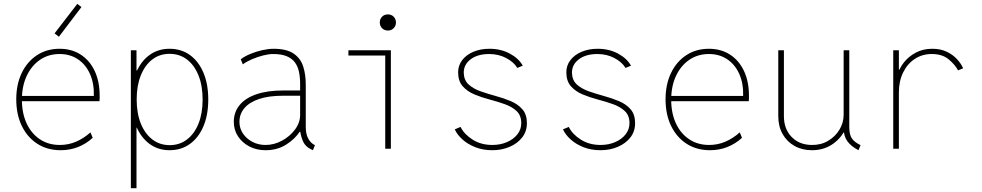

<svg xmlns="http://www.w3.org/2000/svg" viewBox="-20 -773 5102 998"><path d="M295.9 7.8Q226.1 7.8 174.1 -25.6Q122.1 -59.1 93.3 -118.7Q64.5 -178.2 64.5 -256.8Q64.5 -334.5 93 -393.8Q121.6 -453.1 172.4 -486.3Q223.1 -519.5 290 -519.5Q352.5 -519.5 399.4 -489.3Q446.3 -459 472.2 -404.1Q498 -349.1 498 -275.4Q498 -273.4 498 -263.7Q498 -253.9 497.1 -247.1H87.9V-274.4H467.8Q469.7 -338.9 448 -387.9Q426.3 -437 385.5 -464.6Q344.7 -492.2 290 -492.2Q231.9 -492.2 187.7 -461.9Q143.6 -431.6 118.7 -378.2Q93.8 -324.7 93.8 -254.9Q93.8 -185.1 118.2 -132.1Q142.6 -79.1 187 -49.3Q231.4 -19.5 291 -19.5Q336.4 -19.5 376.2 -36.9Q416 -54.2 450.2 -85L461.9 -56.6Q427.7 -25.4 385.7 -8.8Q343.8 7.8 295.9 7.8ZM286.1 -582 263.7 -599.6 381.8 -752.9 403.3 -736.3Z M660.2 205.1V-511.7H689.5V-407.2H703.1L685.5 -365.2V-161.1L701.2 -109.4H689.5V205.1ZM861.3 7.8Q801.8 7.8 757.1 -25.1Q712.4 -58.1 687.7 -117.7Q663.1 -177.2 663.1 -257.8Q663.1 -336.9 687.7 -395.8Q712.4 -454.6 757.1 -487.1Q801.8 -519.5 861.3 -519.5Q921.9 -519.5 967 -487.1Q1012.2 -454.6 1037.4 -395.3Q1062.5 -335.9 1062.5 -255.9Q1062.5 -175.8 1037.4 -116.5Q1012.2 -57.1 967 -24.7Q921.9 7.8 861.3 7.8ZM862.3 -18.6Q913.6 -18.6 952.1 -48.1Q990.7 -77.6 1012 -130.9Q1033.2 -184.1 1033.2 -255.9Q1033.2 -327.6 1011.7 -381.1Q990.2 -434.6 951.7 -463.9Q913.1 -493.2 861.3 -493.2Q810.1 -493.2 771.7 -463.9Q733.4 -434.6 711.9 -381.1Q690.4 -327.6 690.4 -255.9Q690.4 -184.1 711.9 -130.9Q733.4 -77.6 772 -48.1Q810.5 -18.6 862.3 -18.6Z M1360.4 7.8Q1314 7.8 1276.6 -11.5Q1239.3 -30.8 1217.3 -64Q1195.3 -97.2 1195.3 -139.6Q1195.3 -189.5 1224.9 -226.1Q1254.4 -262.7 1311.8 -282.7Q1369.1 -302.7 1452.1 -302.7H1551.8V-275.4H1451.2Q1376.5 -275.4 1326.2 -258.3Q1275.9 -241.2 1250.2 -210.7Q1224.6 -180.2 1224.6 -139.6Q1224.6 -106 1242.9 -78.9Q1261.2 -51.8 1292 -35.6Q1322.8 -19.5 1360.4 -19.5Q1404.3 -19.5 1445.6 -41.7Q1486.8 -64 1513.4 -99.6Q1540 -135.3 1540 -175.8V-269.5V-274.4V-337.9Q1540 -372.1 1533.9 -400.4Q1527.8 -428.7 1512.5 -449.2Q1497.1 -469.7 1469.7 -481Q1442.4 -492.2 1399.4 -492.2Q1377.4 -492.2 1348.1 -484.9Q1318.8 -477.5 1290.3 -465.3Q1261.7 -453.1 1242.2 -438.5L1231.4 -464.8Q1251.5 -480.5 1281.7 -492.9Q1312 -505.4 1344 -512.5Q1376 -519.5 1401.4 -519.5Q1469.7 -519.5 1506.1 -494.6Q1542.5 -469.7 1555.9 -427.7Q1569.3 -385.7 1569.3 -334V-113.3Q1569.3 -76.7 1581.8 -53.5Q1594.2 -30.3 1613.3 -20.5L1617.2 -18.6L1606.4 7.8L1594.7 2Q1568.4 -11.2 1556.9 -34.7Q1545.4 -58.1 1540 -91.8L1543.9 -87.9H1532.2L1540 -91.8Q1515.1 -51.8 1468.5 -22Q1421.9 7.8 1360.4 7.8Z M1982.4 0V-511.7H2011.7V0ZM1791 -484.4V-511.7H2011.7V-484.4ZM1996.1 -614.3Q1978 -614.3 1966.1 -626.2Q1954.1 -638.2 1954.1 -656.2Q1954.1 -674.3 1966.1 -686.3Q1978 -698.2 1996.1 -698.2Q2014.2 -698.2 2026.1 -686.3Q2038.1 -674.3 2038.1 -656.2Q2038.1 -638.2 2026.1 -626.2Q2014.2 -614.3 1996.1 -614.3Z M2539.1 7.8Q2490.2 7.8 2450.7 -7.8Q2411.1 -23.4 2383.8 -48.1Q2356.4 -72.8 2343.8 -100.6L2374 -113.3Q2392.6 -75.2 2436.5 -47.4Q2480.5 -19.5 2539.1 -19.5Q2580.6 -19.5 2614.7 -34.2Q2648.9 -48.8 2669.2 -74.5Q2689.5 -100.1 2689.5 -132.8Q2689.5 -172.4 2665.8 -195.1Q2642.1 -217.8 2604.7 -231.2Q2567.4 -244.6 2525.4 -255.6Q2483.4 -266.6 2446 -282.2Q2408.7 -297.9 2385 -324.7Q2361.3 -351.6 2361.3 -397.5Q2361.3 -433.1 2382.6 -460.7Q2403.8 -488.3 2440.7 -503.9Q2477.5 -519.5 2524.4 -519.5Q2583 -519.5 2629.6 -494.6Q2676.3 -469.7 2697.3 -431.6L2668.9 -419.9Q2650.9 -450.2 2611.3 -471.2Q2571.8 -492.2 2522.5 -492.2Q2461.9 -492.2 2425.5 -464.1Q2389.2 -436 2390.6 -392.6Q2392.1 -355 2416.5 -333.3Q2440.9 -311.5 2478.3 -298.3Q2515.6 -285.2 2557.1 -273.9Q2598.6 -262.7 2635.5 -247.1Q2672.4 -231.4 2695.6 -204.6Q2718.8 -177.7 2718.8 -132.8Q2718.8 -89.8 2694.1 -58.3Q2669.4 -26.9 2628.4 -9.5Q2587.4 7.8 2539.1 7.8Z M3101.6 7.8Q3052.7 7.8 3013.2 -7.8Q2973.6 -23.4 2946.3 -48.1Q2918.9 -72.8 2906.2 -100.6L2936.5 -113.3Q2955.1 -75.2 2999 -47.4Q3043 -19.5 3101.6 -19.5Q3143.1 -19.5 3177.2 -34.2Q3211.4 -48.8 3231.7 -74.5Q3252 -100.1 3252 -132.8Q3252 -172.4 3228.3 -195.1Q3204.6 -217.8 3167.2 -231.2Q3129.9 -244.6 3087.9 -255.6Q3045.9 -266.6 3008.5 -282.2Q2971.2 -297.9 2947.5 -324.7Q2923.8 -351.6 2923.8 -397.5Q2923.8 -433.1 2945.1 -460.7Q2966.3 -488.3 3003.2 -503.9Q3040 -519.5 3086.9 -519.5Q3145.5 -519.5 3192.1 -494.6Q3238.8 -469.7 3259.8 -431.6L3231.4 -419.9Q3213.4 -450.2 3173.8 -471.2Q3134.3 -492.2 3085 -492.2Q3024.4 -492.2 2988 -464.1Q2951.7 -436 2953.1 -392.6Q2954.6 -355 2979 -333.3Q3003.4 -311.5 3040.8 -298.3Q3078.1 -285.2 3119.6 -273.9Q3161.1 -262.7 3198 -247.1Q3234.9 -231.4 3258.1 -204.6Q3281.2 -177.7 3281.2 -132.8Q3281.2 -89.8 3256.6 -58.3Q3231.9 -26.9 3190.9 -9.5Q3149.9 7.8 3101.6 7.8Z M3670.9 7.8Q3601.1 7.8 3549.1 -25.6Q3497.1 -59.1 3468.3 -118.7Q3439.5 -178.2 3439.5 -256.8Q3439.5 -334.5 3468 -393.8Q3496.6 -453.1 3547.4 -486.3Q3598.1 -519.5 3665 -519.5Q3727.5 -519.5 3774.4 -489.3Q3821.3 -459 3847.2 -404.1Q3873 -349.1 3873 -275.4Q3873 -273.4 3873 -263.7Q3873 -253.9 3872.1 -247.1H3462.9V-274.4H3842.8Q3844.7 -338.9 3823 -387.9Q3801.3 -437 3760.5 -464.6Q3719.7 -492.2 3665 -492.2Q3606.9 -492.2 3562.7 -461.9Q3518.6 -431.6 3493.7 -378.2Q3468.8 -324.7 3468.8 -254.9Q3468.8 -185.1 3493.2 -132.1Q3517.6 -79.1 3562 -49.3Q3606.4 -19.5 3666 -19.5Q3711.4 -19.5 3751.2 -36.9Q3791 -54.2 3825.2 -85L3836.9 -56.6Q3802.7 -25.4 3760.7 -8.8Q3718.8 7.8 3670.9 7.8Z M4200.2 7.8Q4149.4 7.8 4109.9 -14.4Q4070.3 -36.6 4047.9 -76.4Q4025.4 -116.2 4025.4 -168.9V-511.7H4054.7V-168.9Q4054.7 -103 4094.2 -61.8Q4133.8 -20.5 4198.2 -19.5Q4246.6 -18.6 4284.2 -40.8Q4321.8 -63 4343.5 -99.1Q4365.2 -135.3 4365.2 -176.8V-511.7H4394.5V-113.3Q4394.5 -71.8 4408.9 -52.2Q4423.3 -32.7 4453.1 -18.6L4442.4 7.8Q4404.3 -12.2 4385.3 -37.8Q4366.2 -63.5 4365.2 -103.5L4379.9 -84H4355.5L4376 -108.4Q4357.9 -60.1 4311 -26.1Q4264.2 7.8 4200.2 7.8Z M4623 0V-511.7H4652.3V-411.1H4669.9L4647.5 -388.7Q4655.3 -419.4 4679.4 -449.7Q4703.6 -480 4741 -499.8Q4778.3 -519.5 4826.2 -519.5Q4868.7 -519.5 4900.9 -504.2Q4933.1 -488.8 4954.6 -465.3Q4976.1 -441.9 4986.3 -418L4960 -407.2Q4943.4 -438 4910.4 -465.1Q4877.4 -492.2 4823.2 -492.2Q4773.9 -492.2 4735.4 -467Q4696.8 -441.9 4674.6 -396.7Q4652.3 -351.6 4652.3 -292V0Z"/></svg>

Font: Reddit Mono ExtraLight
Style: Regular
Weight: 250
Monospace: yes
Designer: Stephen Hutchings
Foundry: Reddit
Version: Version 1.014